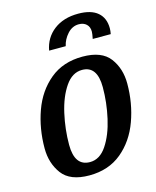

<svg xmlns="http://www.w3.org/2000/svg" viewBox="-113 -809 736 906"><g transform="rotate(-15 255.0 -355.5)"><path d="M39 -158Q39 -254 69.5 -339Q100 -424 164 -477Q228 -530 323 -530Q417 -530 456 -478Q495 -426 495 -353Q495 -257 464 -171.5Q433 -86 369 -33Q305 20 211 20Q117 20 78 -32.5Q39 -85 39 -158ZM379 -366Q379 -470 305 -470Q257 -470 223 -420.5Q189 -371 172 -295.5Q155 -220 155 -144Q155 -40 230 -40Q278 -40 311.5 -90Q345 -140 362 -215.5Q379 -291 379 -366ZM356 -731Q419 -731 451 -703.5Q483 -676 483 -626Q483 -613 480 -598H392Q397 -623 397 -633Q397 -656 383 -669Q369 -682 346 -682Q314 -682 290.5 -656Q267 -630 260 -598H179Q190 -659 237 -695Q284 -731 356 -731Z"/></g></svg>

Font: Sansita SW
Style: Italic
Weight: 400
Italic angle: -11°
Designer: Pablo Cosgaya
Foundry: Omnibus-Type
Version: Version 1.000